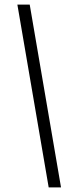

<svg xmlns="http://www.w3.org/2000/svg" viewBox="-20 -766 312 840"><path d="M193 54 56 -746H110L247 54Z"/></svg>

Font: Mulish ExtraLight Light
Style: Italic
Weight: 300
Italic angle: -9°
Version: Version 3.603